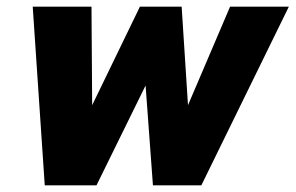

<svg xmlns="http://www.w3.org/2000/svg" viewBox="-20 -555 885 575"><path d="M78 -535H254L256 -240L399 -535H524L543 -240L669 -535H845L583 0H438L416 -299L269 0H114Z"/></svg>

Font: Prompt Bold
Style: Bold Italic
Weight: 700
Italic angle: -12°
Designer: Katatrad Team
Foundry: CadsonDemak
Version: Version 1.000